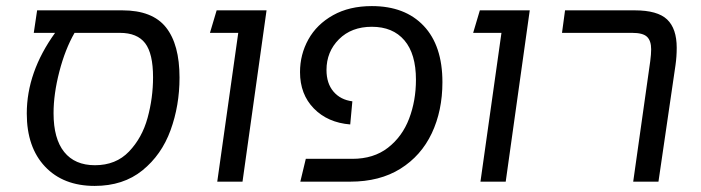

<svg xmlns="http://www.w3.org/2000/svg" viewBox="-20 -597 2303 631"><path d="M570 -342Q570 -250 540.5 -169Q511 -88 448 -37Q385 14 291 14Q188 14 128 -49.5Q68 -113 68 -224Q68 -360 161 -489H91L102 -563H382Q481 -563 525.5 -507Q570 -451 570 -342ZM483 -343Q483 -421 457 -455Q431 -489 374 -489H225Q194 -435 175 -361.5Q156 -288 156 -225Q156 -141 191 -97.5Q226 -54 292 -54Q361 -54 404 -99Q447 -144 465 -209.5Q483 -275 483 -343Z M763 -489H670L692 -563H856L777 0H694Z M985 -75H1138Q1208 -75 1255 -111.5Q1302 -148 1324.5 -207Q1347 -266 1347 -335Q1347 -420 1309 -464.5Q1271 -509 1202 -509Q1135 -509 1094 -468Q1053 -427 1053 -367Q1053 -323 1076 -296Q1099 -269 1138 -264L1131 -188Q1057 -194 1011.5 -240.5Q966 -287 966 -360Q966 -418 993.5 -467.5Q1021 -517 1074.5 -547Q1128 -577 1202 -577Q1311 -577 1372.5 -512Q1434 -447 1434 -327Q1434 -233 1399 -159Q1364 -85 1296 -42.5Q1228 0 1131 0H967Z M1628 -489H1535L1557 -563H1721L1642 0H1559Z M2117 -396Q2120 -419 2120 -435Q2120 -463 2106.5 -476Q2093 -489 2058 -489H1827L1837 -563H2066Q2141 -563 2172.5 -533Q2204 -503 2204 -440Q2204 -411 2200 -383L2144 0H2061Z"/></svg>

Font: FiraGO Book
Style: Italic
Weight: 350
Italic angle: -8°
Designer: bBox Type GmbH
Foundry: bBox Type GmbH
Version: Version 1.001